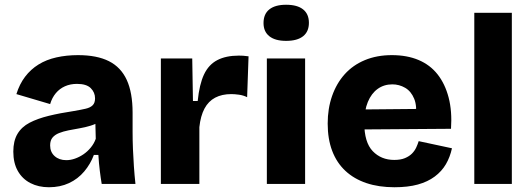

<svg xmlns="http://www.w3.org/2000/svg" viewBox="-20 -774 2237 808"><path d="M186 14Q142 14 108 -3.5Q74 -21 55 -54.5Q36 -88 36 -136Q36 -181 53.5 -210.5Q71 -240 104.5 -257.5Q138 -275 185 -286.5Q232 -298 292 -307Q321 -312 340.5 -316.5Q360 -321 370 -331Q380 -341 380 -360Q380 -385 362 -403Q344 -421 304 -421Q276 -421 253.5 -411Q231 -401 215 -382Q199 -363 191 -336L49 -378Q62 -420 85.5 -451Q109 -482 142 -502.5Q175 -523 217.5 -532.5Q260 -542 308 -542Q388 -542 438.5 -516.5Q489 -491 513.5 -437.5Q538 -384 538 -300V-219Q538 -183 539.5 -146.5Q541 -110 543.5 -73.5Q546 -37 550 0H408Q404 -23 400 -55.5Q396 -88 394 -122H375Q361 -84 334.5 -52.5Q308 -21 270.5 -3.5Q233 14 186 14ZM259 -100Q277 -100 295.5 -106.5Q314 -113 331 -124.5Q348 -136 362 -153Q376 -170 383 -190L381 -269L403 -264Q384 -252 361 -245Q338 -238 314.5 -234Q291 -230 268.5 -225.5Q246 -221 228.5 -214Q211 -207 201 -195Q191 -183 191 -162Q191 -134 210 -117Q229 -100 259 -100Z M657 0V-245V-528H789L792 -349H812Q819 -419 838.5 -460.5Q858 -502 894.5 -521Q931 -540 985 -540Q993 -540 1003 -539.5Q1013 -539 1026 -537L1020 -365Q1004 -373 985.5 -375.5Q967 -378 953 -378Q914 -378 885.5 -363Q857 -348 840.5 -317Q824 -286 819 -239V0Z M1103 0V-528H1264V0ZM1184 -602Q1138 -602 1113.5 -621.5Q1089 -641 1089 -677Q1089 -715 1113.5 -734.5Q1138 -754 1184 -754Q1231 -754 1255.5 -734.5Q1280 -715 1280 -678Q1280 -641 1255.5 -621.5Q1231 -602 1184 -602Z M1640 14Q1574 14 1522 -3.5Q1470 -21 1433.5 -55Q1397 -89 1378 -139Q1359 -189 1359 -254Q1359 -317 1377.5 -370Q1396 -423 1430.5 -461.5Q1465 -500 1515.5 -521Q1566 -542 1629 -542Q1693 -542 1741.5 -521.5Q1790 -501 1821.5 -461Q1853 -421 1868 -363.5Q1883 -306 1878 -232L1465 -229V-313L1786 -316L1729 -277Q1736 -327 1723 -358.5Q1710 -390 1685 -404.5Q1660 -419 1631 -419Q1596 -419 1569.5 -400Q1543 -381 1528 -345Q1513 -309 1513 -257Q1513 -175 1548.5 -138Q1584 -101 1639 -101Q1666 -101 1684 -108.5Q1702 -116 1713.5 -127.5Q1725 -139 1731.5 -153Q1738 -167 1742 -180L1882 -150Q1874 -113 1856.5 -83Q1839 -53 1809.5 -31Q1780 -9 1738.5 2.5Q1697 14 1640 14Z M1976 0V-720H2134V0Z"/></svg>

Font: Bricolage Grotesque ExtraBold
Style: Regular
Weight: 800
Designer: Mathieu Triay
Foundry: Atelier Triay
Version: Version 1.001;gftools[0.9.33.dev8+g029e19f]